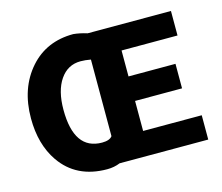

<svg xmlns="http://www.w3.org/2000/svg" viewBox="-95 -772 1050 908"><g transform="rotate(-15 430.0 -317.5)"><path d="M400 -633H808V-513H534V-386H764V-266H534V-119H821V0H387Q358 12 324 12Q173 12 96 -100Q37 -186 37 -313Q37 -461 121 -556Q202 -647 333 -647Q365 -644 400 -633ZM383 -134V-509Q356 -514 333 -514Q270 -514 233 -460Q196 -406 196 -313Q196 -116 333 -116Q370 -116 383 -134Z"/></g></svg>

Font: Tajawal Black
Style: Regular
Weight: 900
Designer: Boutros Fonts
Foundry: Created by Boutros International 2017
Version: Version 1.700